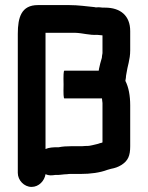

<svg xmlns="http://www.w3.org/2000/svg" viewBox="-20 -687 582 755"><path d="M383 -548V-478L381 -466C381 -463 381 -461 380 -458C376 -445 372 -430 369 -415C369 -413 369 -411 368 -409H233C230 -409 229 -391 230 -354C229 -318 230 -300 233 -300H381C382 -293 382 -287 383 -282V-127C382 -126 375 -124 373 -124C364 -120 353 -119 343 -116L333 -114C329 -113 323 -113 315 -113C306 -112 300 -112 297 -112H258C241 -112 226 -111 211 -108H206C189 -108 172 -107 159 -101V-558H252H276C306 -557 332 -548 362 -550C369 -550 375 -548 383 -548ZM393 -657H384C376 -658 368 -659 359 -658C356 -658 354 -658 352 -659C321 -662 288 -667 252 -667H129C64 -667 50 -619 50 -554V-7C50 22 75 48 104 48C133 48 155 24 159 -2C172 4 183 3 197 1H199C212 2 230 -2 244 -2C249 -3 253 -3 258 -3H297C336 -3 373 -8 402 -19L416 -23C432 -26 444 -30 457 -38C484 -55 492 -75 492 -112V-273C492 -310 486 -344 473 -369L475 -381C475 -386 476 -392 477 -397C481 -427 492 -452 492 -489V-565C492 -625 454 -657 393 -657Z"/></svg>

Font: Electronic
Style: ExHv
Weight: 900
Version: Version 1.011